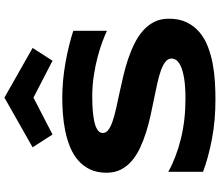

<svg xmlns="http://www.w3.org/2000/svg" viewBox="-84 -911 1013 885"><g transform="rotate(-90 422.5 -468.5)"><path d="M723.1 -481.9Q704.1 -491.2 672.9 -502.9Q641.6 -514.6 602.1 -525.1Q562.5 -535.6 516.1 -542.7Q469.7 -549.8 420.9 -549.8Q381.8 -549.8 354.2 -547.4Q326.7 -544.9 307.9 -541Q289.1 -537.1 278.1 -532Q267.1 -526.9 261.2 -521.5Q255.4 -516.1 253.7 -510.7Q252 -505.4 252 -501Q252 -486.3 266.6 -475.3Q281.2 -464.4 306.6 -455.8Q332 -447.3 365.7 -439.7Q399.4 -432.1 437.3 -424.1Q475.1 -416 515.4 -406.5Q555.7 -397 593.5 -384.3Q631.3 -371.6 665 -354.7Q698.7 -337.9 724.1 -315.4Q749.5 -293 764.2 -263.7Q778.8 -234.4 778.8 -196.8Q778.8 -148.4 761.7 -113.8Q744.6 -79.1 716.1 -55.2Q687.5 -31.2 649.9 -16.8Q612.3 -2.4 571 5.4Q529.8 13.2 487.5 15.6Q445.3 18.1 407.2 18.1Q307.6 18.1 222.9 1.7Q138.2 -14.6 73.2 -39.1V-199.2Q140.1 -162.1 225.8 -141.1Q311.5 -120.1 409.2 -120.1Q466.8 -120.1 503.2 -126.2Q539.6 -132.3 560.1 -141.8Q580.6 -151.4 587.9 -162.6Q595.2 -173.8 595.2 -184.1Q595.2 -200.2 580.6 -212.2Q565.9 -224.1 540.5 -233.2Q515.1 -242.2 481.4 -249.8Q447.8 -257.3 409.9 -264.9Q372.1 -272.5 332 -281.2Q292 -290 254.2 -302Q216.3 -314 182.6 -329.8Q148.9 -345.7 123.5 -367.4Q98.1 -389.2 83.5 -417.7Q68.8 -446.3 68.8 -483.9Q68.8 -528.3 84.5 -560.5Q100.1 -592.8 126.7 -615.5Q153.3 -638.2 188.2 -652.3Q223.1 -666.5 261.7 -674.3Q300.3 -682.1 339.8 -685.1Q379.4 -688 415 -688Q454.1 -688 495.4 -684.1Q536.6 -680.2 576.7 -673.1Q616.7 -666 654.1 -656.7Q691.4 -647.5 723.1 -637.2ZM585 -732.9 415 -820.8 245.1 -732.9 186 -824.7 415 -954.6 644 -824.7Z"/></g></svg>

Font: Syncopate
Style: Bold
Weight: 700
Designer: Astigmatic (AOETI)
Foundry: Astigmatic (AOETI)
Version: Version 1.001 2011